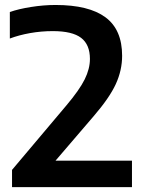

<svg xmlns="http://www.w3.org/2000/svg" viewBox="-20 -770 594 790"><path d="M29.5 0V-71L253 -336Q307 -400 328.5 -443.5Q350 -487 350 -527.5Q350 -586.5 313.8 -614.2Q277.5 -642 197.5 -642Q149.5 -642 103.5 -633.8Q57.5 -625.5 20.5 -611.5V-720.5Q55.5 -733 107.2 -741.2Q159 -749.5 208.5 -749.5Q345.5 -749.5 414 -698.8Q482.5 -648 482.5 -540.5Q482.5 -481 456.5 -424.2Q430.5 -367.5 365 -291.5L208.5 -109H523V0Z"/></svg>

Font: Encode Sans Semi Expanded SemiBold
Style: Regular
Weight: 600
Width: 6
Designer: Multiple Designers
Foundry: Impallari Type
Version: Version 3.000; ttfautohint (v1.8.3) -l 8 -r 50 -G 200 -x 14 